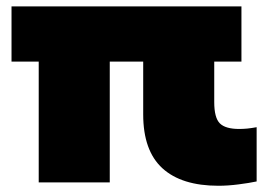

<svg xmlns="http://www.w3.org/2000/svg" viewBox="-20 -570 849 600"><path d="M662.5 10.5Q547.5 10.5 487.5 -44.2Q427.5 -99 427.5 -212.5V-456H649.5V-251Q649.5 -202 667 -184.5Q684.5 -167 727.5 -167Q739.5 -167 752.5 -168.2Q765.5 -169.5 782 -172.5V-3Q758.5 2 725.5 6.2Q692.5 10.5 662.5 10.5ZM101 0V-457H323V0ZM16 -377.5V-550H734.5V-377.5Z"/></svg>

Font: Encode Sans SC SemiExpanded Black
Style: Regular
Weight: 900
Width: 6
Designer: Multiple Designers
Foundry: Impallari Type
Version: Version 3.002